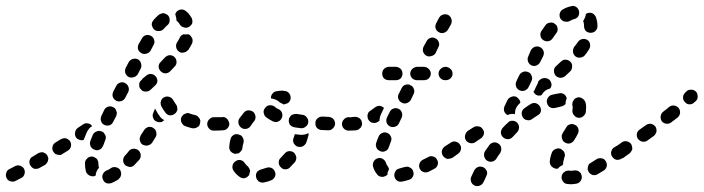

<svg xmlns="http://www.w3.org/2000/svg" viewBox="-29 -587 2360 644"><path d="M374 8Q376 5 377 0Q378 -4 377 -8Q376 -13 374 -17Q369 -24 360 -26Q350 -28 343 -23Q335 -17 328 -15Q324 -13 321 -10Q318 -7 316 -3Q314 1 314 6Q314 10 316 14Q319 23 327 27Q336 30 345 27Q355 23 368 15Q371 12 374 8ZM49 5Q52 1 53 -3Q55 -7 54 -12Q54 -16 52 -20Q48 -28 39 -31Q30 -34 22 -30L3 -20Q-6 -16 -8 -7Q-11 2 -7 10Q-3 19 6 21Q15 24 23 20L42 10Q46 8 49 5ZM278 4Q273 3 270 1Q266 -1 263 -5Q260 -8 259 -13Q256 -24 256 -39Q256 -49 263 -55Q269 -62 279 -62Q283 -62 287 -60Q291 -58 295 -55Q298 -52 299 -48Q301 -44 301 -39Q301 -30 303 -24Q298 -19 295 -12Q292 -5 292 2Q290 2 289 3Q288 3 287 4Q282 5 278 4ZM128 -40Q131 -44 132 -48Q133 -52 133 -57Q132 -61 130 -65Q128 -69 124 -72Q121 -74 116 -76Q112 -77 108 -76Q103 -75 99 -73L81 -62Q77 -60 74 -57Q72 -53 70 -49Q69 -44 70 -40Q70 -36 73 -32Q75 -28 79 -25Q82 -22 86 -21Q91 -20 95 -21Q100 -21 104 -24L122 -34Q126 -37 128 -40ZM443 -68Q442 -77 435 -83Q432 -86 427 -87Q423 -89 419 -88Q414 -88 410 -86Q406 -84 403 -80Q397 -72 390 -65Q384 -58 384 -49Q384 -40 391 -33Q394 -30 399 -29Q403 -27 407 -27Q412 -27 416 -29Q420 -31 423 -35Q430 -43 438 -51Q444 -58 443 -68ZM209 -96Q211 -105 206 -113Q204 -117 200 -119Q197 -122 192 -123Q188 -124 183 -123Q179 -122 175 -120L157 -109Q149 -104 147 -95Q145 -85 150 -78Q153 -74 156 -71Q160 -69 164 -68Q169 -67 173 -67Q178 -68 181 -71L199 -82Q207 -87 209 -96ZM275 -96Q279 -88 288 -85Q292 -83 296 -83Q301 -83 305 -85Q309 -87 312 -90Q315 -94 317 -98Q320 -107 324 -117Q326 -121 326 -126Q326 -130 324 -134Q322 -138 319 -142Q316 -145 312 -146Q303 -150 295 -146Q286 -143 282 -134Q278 -123 274 -114Q271 -105 275 -96ZM496 -135Q496 -139 495 -144Q494 -148 492 -152Q489 -155 485 -158Q477 -163 468 -161Q459 -158 454 -150Q449 -142 443 -133Q441 -129 440 -125Q439 -121 440 -116Q441 -112 443 -108Q446 -104 449 -102Q453 -100 458 -99Q462 -98 466 -99Q471 -100 474 -102Q478 -104 481 -108Q487 -117 493 -127Q495 -131 496 -135ZM271 -157Q275 -161 280 -164Q275 -172 266 -173Q257 -175 250 -170L232 -158Q224 -152 223 -143Q221 -134 226 -126Q230 -120 238 -118Q245 -115 252 -118Q253 -120 253 -121Q257 -131 262 -143Q265 -150 271 -157ZM707 -155Q713 -162 713 -171Q714 -175 712 -180Q710 -184 707 -187Q704 -190 700 -192Q696 -193 691 -193L689 -194Q679 -194 673 -187Q666 -180 666 -171Q666 -167 668 -162Q670 -158 673 -155Q676 -152 680 -150Q684 -149 689 -149H691Q700 -148 707 -155ZM624 -157Q628 -157 632 -160Q636 -162 639 -165Q641 -169 642 -173Q643 -178 643 -182Q642 -187 640 -190Q637 -194 634 -197Q630 -200 626 -201Q616 -203 608 -206Q604 -208 599 -208Q595 -207 591 -205Q587 -204 584 -200Q581 -197 579 -193Q576 -184 580 -176Q584 -167 592 -164Q603 -160 615 -157Q619 -156 624 -157ZM309 -190Q308 -185 310 -181Q311 -177 314 -173Q317 -170 321 -168Q330 -164 339 -167Q347 -170 351 -179L361 -198Q362 -202 363 -207Q363 -211 361 -215Q360 -220 357 -223Q354 -226 350 -228Q341 -232 333 -229Q324 -226 320 -217L311 -198Q309 -194 309 -190ZM509 -194Q514 -188 522 -184Q520 -182 518 -181Q516 -179 514 -178Q510 -177 505 -177Q501 -177 497 -179Q492 -181 489 -184Q486 -187 485 -191Q483 -195 483 -200Q483 -204 485 -208Q488 -216 491 -223Q491 -222 492 -221Q499 -207 509 -194ZM541 -200Q551 -200 558 -206Q561 -208 563 -212Q566 -216 566 -221Q566 -225 565 -229Q564 -234 561 -237Q556 -244 552 -251Q548 -259 539 -262Q530 -265 522 -261Q518 -259 515 -256Q512 -252 511 -248Q509 -244 510 -239Q510 -235 512 -231Q518 -219 526 -209Q532 -201 541 -200ZM349 -263Q352 -254 361 -249Q369 -245 378 -248Q387 -251 391 -259L401 -278Q405 -286 402 -295Q399 -304 391 -308Q383 -313 374 -310Q365 -307 361 -299L351 -280Q347 -271 349 -263ZM499 -315Q499 -324 493 -331Q487 -338 477 -339Q468 -339 461 -333Q455 -328 449 -323Q446 -318 442 -315Q441 -314 441 -314Q437 -308 438 -300Q438 -293 443 -288Q449 -280 458 -280Q468 -279 475 -285Q483 -292 491 -300Q498 -306 499 -315ZM391 -343Q394 -334 402 -329Q410 -325 419 -328Q428 -330 433 -338L443 -357Q447 -365 444 -374Q442 -383 434 -388Q425 -392 416 -389Q408 -387 403 -379L393 -360Q389 -352 391 -343ZM563 -380Q563 -389 556 -396Q549 -402 540 -402Q531 -401 524 -394Q517 -387 510 -379Q503 -373 503 -363Q504 -354 510 -348Q517 -341 526 -341Q535 -341 542 -348Q550 -356 557 -364Q564 -371 563 -380ZM434 -422Q437 -413 445 -409Q453 -404 462 -407Q471 -409 476 -417L486 -436Q491 -444 488 -453Q486 -462 477 -467Q469 -471 460 -469Q451 -466 447 -458L436 -439Q432 -431 434 -422ZM617 -449Q617 -454 616 -458Q614 -462 611 -466Q609 -469 605 -471Q604 -471 603 -472Q603 -472 602 -472Q601 -472 600 -472Q593 -471 586 -472Q582 -470 579 -468Q576 -465 574 -461Q571 -454 565 -445Q560 -437 562 -428Q564 -419 571 -414Q575 -411 580 -410Q584 -410 588 -411Q593 -412 596 -414Q600 -417 603 -420Q610 -431 615 -441Q617 -445 617 -449ZM481 -512Q480 -508 480 -503Q481 -499 483 -495Q485 -491 488 -488Q495 -482 504 -483Q514 -483 520 -490Q526 -497 533 -503Q540 -509 540 -518Q541 -528 535 -535Q532 -538 528 -540Q524 -542 520 -543Q515 -543 511 -541Q507 -540 503 -537Q494 -529 486 -520Q483 -516 481 -512ZM577 -555Q586 -556 593 -551Q605 -542 613 -528Q616 -524 616 -519Q617 -515 616 -510Q615 -506 612 -503Q609 -499 605 -497Q597 -492 588 -495Q579 -497 574 -505Q571 -511 567 -514Q566 -515 565 -516Q564 -517 563 -518Q563 -527 560 -535Q560 -537 559 -539Q559 -541 560 -542Q561 -544 562 -546Q567 -553 577 -555Z M888 13Q891 10 893 6Q895 2 895 -3Q895 -7 893 -11Q890 -20 881 -24Q873 -27 864 -24Q856 -21 848 -19Q839 -17 833 -10Q828 -2 830 7Q831 12 833 15Q836 19 839 22Q843 24 847 25Q852 26 856 25Q868 23 880 18Q885 16 888 13ZM789 11Q780 11 773 5Q762 -3 754 -15Q749 -23 751 -32Q753 -41 761 -46Q769 -52 778 -50Q787 -48 792 -40Q796 -34 802 -29Q805 -26 807 -22Q810 -17 810 -12Q808 -9 808 -5Q807 -3 807 -1Q807 0 806 1Q805 2 804 3Q798 10 789 11ZM964 -51Q965 -55 965 -60Q964 -64 962 -68Q960 -72 957 -75Q949 -81 940 -80Q931 -79 925 -71Q919 -64 912 -57Q909 -54 907 -50Q906 -46 906 -41Q906 -37 908 -33Q909 -29 913 -26Q919 -19 928 -19Q938 -19 944 -26Q952 -34 960 -43Q963 -47 964 -51ZM744 -80Q739 -87 740 -96Q741 -108 744 -120Q746 -129 754 -134Q762 -139 771 -136Q775 -135 779 -133Q783 -130 785 -126Q787 -123 788 -118Q789 -114 788 -109Q785 -100 784 -91Q784 -85 779 -80Q775 -74 769 -72Q767 -72 764 -72Q763 -72 763 -71Q762 -71 761 -71Q760 -71 759 -71Q750 -73 744 -80ZM1006 -136Q1006 -138 1005 -141Q1000 -137 994 -136Q985 -134 977 -135Q968 -136 960 -137Q958 -131 956 -125Q952 -116 956 -107Q960 -99 969 -95Q973 -94 977 -94Q982 -94 986 -96Q990 -98 993 -101Q996 -104 998 -108Q1002 -119 1005 -131Q1006 -133 1006 -136ZM735 -158Q741 -165 740 -174Q739 -178 737 -182Q735 -186 732 -189Q729 -192 724 -194Q720 -195 716 -194Q704 -194 691 -194Q682 -193 675 -187Q668 -180 669 -171Q669 -166 670 -162Q672 -158 675 -155Q678 -152 682 -150Q687 -148 691 -149Q706 -149 719 -150Q729 -150 735 -158ZM1158 -155Q1164 -162 1164 -171Q1165 -180 1158 -187Q1151 -193 1142 -194H1141Q1131 -194 1125 -187Q1118 -180 1118 -171Q1118 -162 1125 -155Q1131 -149 1141 -149H1142Q1151 -148 1158 -155ZM1087 -156Q1094 -162 1095 -171Q1095 -181 1089 -188Q1083 -194 1073 -195L1052 -196Q1043 -196 1036 -190Q1029 -184 1029 -175Q1028 -165 1034 -158Q1041 -151 1050 -151L1071 -150Q1080 -149 1087 -156ZM771 -173Q773 -164 781 -158Q788 -153 798 -155Q807 -157 812 -165Q817 -173 823 -180Q829 -187 828 -196Q827 -206 820 -212Q813 -217 803 -217Q794 -216 788 -208Q781 -199 774 -190Q769 -182 771 -173ZM996 -162Q1004 -167 1005 -177Q1006 -186 1000 -193Q995 -201 985 -202Q975 -203 965 -205Q961 -205 957 -204Q952 -203 949 -201Q945 -198 943 -194Q940 -190 940 -186Q939 -182 940 -177Q941 -173 943 -169Q946 -166 950 -163Q954 -161 958 -160Q968 -159 980 -157Q989 -156 996 -162ZM903 -179Q912 -182 916 -191Q920 -199 917 -208Q914 -217 905 -221Q897 -224 894 -228Q887 -234 877 -234Q868 -234 862 -227Q859 -224 857 -220Q855 -216 855 -211Q856 -207 857 -203Q859 -198 862 -195Q872 -187 886 -180Q895 -176 903 -179ZM920 -283Q922 -283 924 -282Q934 -282 940 -275Q946 -268 946 -259Q946 -254 944 -250Q942 -246 939 -243Q935 -240 931 -239Q927 -237 922 -237Q922 -237 921 -237Q918 -239 915 -241Q912 -242 910 -243Q909 -244 909 -244Q903 -250 895 -253Q888 -256 880 -257Q879 -266 885 -273Q890 -280 899 -281Q908 -283 920 -283Z M1356 5Q1360 -3 1357 -12Q1356 -16 1353 -20Q1350 -23 1346 -25Q1343 -27 1338 -28Q1334 -28 1329 -27Q1320 -24 1311 -22Q1307 -21 1303 -19Q1299 -16 1297 -12Q1295 -9 1294 -4Q1293 0 1294 5Q1296 14 1303 19Q1311 24 1320 22Q1331 20 1343 16Q1351 14 1356 5ZM1260 5Q1256 7 1251 6Q1247 6 1243 4Q1239 2 1236 -2Q1226 -14 1222 -29Q1221 -33 1222 -37Q1222 -42 1225 -46Q1227 -50 1230 -52Q1234 -55 1238 -56Q1247 -59 1255 -54Q1263 -49 1266 -40Q1267 -35 1271 -30Q1273 -28 1274 -25Q1275 -23 1276 -20Q1273 -14 1271 -8Q1271 -5 1271 -2Q1270 -1 1269 0Q1268 1 1268 1Q1264 4 1260 5ZM1439 -34Q1442 -43 1437 -51Q1433 -60 1424 -62Q1415 -65 1407 -60Q1398 -56 1389 -51Q1381 -47 1378 -38Q1375 -29 1379 -21Q1381 -17 1384 -14Q1388 -11 1392 -10Q1396 -8 1401 -9Q1405 -9 1409 -11Q1419 -16 1428 -21Q1436 -25 1439 -34ZM1498 -73Q1500 -82 1494 -90Q1492 -94 1488 -96Q1484 -98 1480 -99Q1475 -100 1471 -99Q1467 -98 1463 -95H1462Q1455 -90 1453 -80Q1452 -71 1457 -64Q1460 -60 1463 -58Q1467 -55 1472 -54Q1476 -54 1480 -55Q1485 -56 1488 -58L1489 -59Q1497 -64 1498 -73ZM1234 -91Q1230 -100 1233 -108Q1236 -118 1241 -129Q1244 -137 1253 -141Q1261 -145 1270 -141Q1278 -138 1282 -129Q1286 -121 1282 -112Q1278 -102 1275 -93Q1273 -86 1267 -82Q1261 -78 1253 -78Q1251 -79 1249 -79Q1249 -79 1248 -79Q1248 -79 1248 -79Q1247 -80 1247 -80Q1238 -83 1234 -91ZM1174 -153Q1178 -156 1181 -159Q1183 -163 1185 -167Q1186 -172 1185 -176Q1184 -185 1176 -191Q1168 -196 1159 -195Q1151 -194 1142 -193Q1133 -193 1126 -187Q1119 -180 1120 -171Q1120 -166 1121 -162Q1123 -158 1126 -155Q1129 -152 1133 -150Q1138 -148 1142 -149Q1154 -149 1166 -150Q1171 -151 1174 -153ZM1268 -175Q1271 -167 1279 -163Q1288 -159 1296 -162Q1305 -165 1309 -173L1318 -192Q1322 -200 1319 -209Q1316 -218 1308 -222Q1299 -226 1291 -223Q1282 -220 1278 -211L1269 -193Q1265 -184 1268 -175ZM1259 -225Q1257 -227 1253 -229Q1250 -231 1246 -232Q1241 -232 1237 -231Q1233 -230 1229 -227Q1221 -221 1214 -216Q1210 -214 1207 -210Q1205 -207 1204 -202Q1203 -198 1204 -194Q1204 -189 1207 -185Q1212 -177 1221 -175Q1230 -173 1238 -178Q1241 -180 1244 -182Q1244 -184 1244 -186Q1245 -195 1248 -202L1257 -221Q1258 -223 1259 -225ZM1307 -256Q1310 -247 1318 -243Q1327 -238 1335 -241Q1344 -244 1349 -252L1358 -271Q1362 -278 1360 -286Q1358 -294 1352 -299Q1348 -300 1345 -303Q1337 -305 1329 -302Q1322 -299 1318 -291L1309 -273Q1304 -265 1307 -256ZM1315 -324Q1321 -331 1321 -340Q1321 -349 1315 -356Q1308 -362 1299 -363H1275Q1266 -362 1259 -356Q1253 -349 1253 -340Q1253 -331 1259 -324Q1266 -318 1275 -318H1299Q1308 -318 1315 -324ZM1409 -324Q1416 -331 1416 -340Q1416 -349 1409 -356Q1403 -362 1393 -363H1370Q1361 -362 1354 -356Q1347 -349 1347 -340Q1347 -331 1354 -324Q1361 -318 1370 -318H1393Q1403 -318 1409 -324ZM1482 -324Q1489 -331 1489 -340Q1489 -349 1482 -356Q1475 -362 1466 -363H1465Q1455 -362 1449 -356Q1442 -349 1442 -340Q1442 -331 1449 -324Q1455 -318 1465 -318H1466Q1475 -318 1482 -324ZM1390 -414Q1393 -405 1401 -400Q1409 -396 1418 -399Q1427 -401 1432 -409L1441 -428Q1446 -436 1443 -445Q1440 -454 1432 -458Q1424 -463 1415 -460Q1406 -457 1402 -449L1392 -431Q1388 -423 1390 -414ZM1432 -492Q1435 -483 1443 -479Q1451 -474 1460 -477Q1469 -480 1474 -488L1484 -506Q1486 -510 1486 -515Q1487 -519 1485 -523Q1484 -528 1481 -531Q1478 -535 1474 -537Q1470 -539 1466 -539Q1462 -540 1457 -538Q1453 -537 1449 -534Q1446 -531 1444 -528L1434 -509Q1430 -501 1432 -492Z M1602 4Q1604 0 1605 -4Q1605 -9 1604 -13Q1602 -17 1599 -21Q1596 -24 1592 -26Q1588 -28 1584 -28Q1579 -29 1575 -27Q1571 -26 1568 -23Q1564 -20 1562 -16Q1558 -7 1553 3Q1552 5 1552 5Q1548 13 1551 22Q1554 31 1562 35Q1570 39 1579 36Q1588 33 1592 25Q1592 24 1594 22Q1598 13 1602 4ZM1905 29Q1914 27 1919 19Q1924 11 1922 2Q1921 -2 1919 -6Q1916 -10 1912 -12Q1909 -15 1904 -15Q1900 -16 1895 -15Q1890 -14 1885 -14Q1883 -14 1880 -15Q1876 -15 1871 -14Q1867 -13 1864 -10Q1860 -8 1858 -4Q1855 0 1855 4Q1853 13 1859 21Q1864 29 1873 30Q1879 31 1885 31Q1895 31 1905 29ZM2006 -29Q2008 -38 2003 -46Q2001 -50 1997 -53Q1994 -55 1989 -56Q1985 -57 1980 -56Q1976 -56 1972 -53Q1962 -47 1953 -41Q1949 -39 1946 -36Q1944 -32 1943 -28Q1942 -23 1942 -19Q1943 -15 1945 -11Q1950 -3 1959 0Q1968 2 1976 -3Q1985 -8 1996 -15Q2004 -20 2006 -29ZM1821 -29Q1815 -35 1815 -45Q1816 -59 1822 -75Q1825 -83 1834 -87Q1842 -91 1851 -88Q1855 -86 1858 -83Q1862 -80 1864 -76Q1865 -72 1866 -67Q1866 -63 1864 -59Q1861 -49 1860 -43Q1860 -40 1860 -38Q1859 -35 1858 -33Q1854 -31 1850 -29Q1846 -26 1843 -22Q1842 -22 1840 -21Q1839 -21 1837 -21Q1828 -22 1821 -29ZM1652 -82Q1653 -87 1652 -91Q1652 -95 1649 -99Q1647 -103 1643 -105Q1635 -111 1626 -109Q1617 -107 1612 -100Q1605 -90 1598 -80Q1593 -72 1595 -63Q1597 -53 1605 -48Q1613 -43 1622 -45Q1631 -47 1636 -55Q1642 -65 1649 -74Q1651 -78 1652 -82ZM2067 -65Q2069 -69 2070 -73Q2071 -77 2070 -82Q2069 -86 2066 -90Q2061 -98 2052 -99Q2043 -101 2035 -95L2030 -92Q2027 -90 2024 -86Q2022 -82 2021 -78Q2020 -73 2021 -69Q2022 -64 2025 -61Q2030 -53 2039 -51Q2048 -50 2056 -55L2061 -59Q2065 -61 2067 -65ZM1514 -78Q1516 -81 1517 -86Q1518 -90 1517 -95Q1516 -99 1513 -103Q1511 -106 1507 -109Q1503 -111 1499 -112Q1494 -113 1490 -112Q1486 -111 1482 -108L1463 -96Q1456 -90 1454 -81Q1452 -72 1457 -64Q1460 -61 1464 -58Q1468 -56 1472 -55Q1476 -54 1481 -55Q1485 -56 1489 -58L1507 -71Q1511 -74 1514 -78ZM1855 -132Q1855 -127 1856 -123Q1857 -119 1859 -115Q1862 -111 1866 -109Q1874 -104 1883 -106Q1892 -109 1897 -117Q1904 -128 1909 -138Q1913 -146 1911 -155Q1908 -164 1900 -168Q1896 -170 1892 -171Q1887 -171 1883 -170Q1879 -169 1875 -166Q1872 -163 1870 -159Q1865 -151 1858 -140Q1856 -136 1855 -132ZM1590 -129Q1593 -133 1594 -137Q1595 -141 1594 -146Q1593 -150 1590 -154Q1585 -162 1576 -163Q1567 -165 1559 -160L1540 -148Q1533 -142 1531 -133Q1529 -124 1534 -116Q1539 -109 1548 -107Q1558 -105 1565 -110L1584 -123Q1588 -125 1590 -129ZM1712 -160Q1712 -169 1705 -176Q1699 -182 1689 -182Q1680 -182 1674 -175Q1665 -167 1657 -158Q1651 -151 1651 -141Q1652 -132 1659 -126Q1666 -120 1675 -120Q1685 -121 1691 -128Q1698 -136 1706 -144Q1712 -151 1712 -160ZM1781 -205Q1784 -209 1785 -213Q1786 -218 1785 -222Q1784 -227 1782 -230Q1777 -238 1768 -241Q1759 -243 1751 -238Q1741 -232 1730 -224Q1723 -219 1721 -210Q1720 -201 1725 -193Q1730 -185 1740 -184Q1749 -182 1756 -188Q1765 -194 1774 -200Q1778 -202 1781 -205ZM1891 -217Q1890 -208 1896 -201Q1902 -193 1911 -192Q1920 -191 1927 -197Q1935 -203 1936 -212Q1937 -220 1937 -227Q1937 -236 1935 -243Q1932 -252 1924 -257Q1916 -262 1907 -260Q1903 -258 1899 -256Q1896 -253 1894 -249Q1891 -245 1891 -241Q1890 -237 1891 -232Q1892 -230 1892 -227Q1892 -222 1891 -217ZM1673 -201Q1665 -206 1662 -214Q1660 -223 1663 -230L1673 -251Q1677 -259 1686 -262Q1695 -266 1703 -262Q1707 -260 1710 -256Q1713 -253 1715 -249Q1715 -247 1716 -245Q1716 -244 1716 -242Q1710 -237 1706 -231Q1700 -223 1699 -214Q1698 -209 1698 -204Q1694 -205 1689 -205Q1681 -205 1673 -201ZM1822 -269Q1817 -268 1814 -265Q1810 -262 1808 -258Q1806 -254 1805 -250Q1805 -245 1806 -241Q1808 -232 1816 -227Q1825 -223 1833 -225Q1844 -228 1854 -230Q1858 -231 1862 -233Q1865 -235 1868 -238Q1868 -241 1868 -243Q1869 -251 1872 -257Q1870 -266 1863 -271Q1855 -276 1847 -274Q1834 -272 1822 -269ZM1762 -277Q1761 -278 1760 -279Q1763 -282 1764 -285L1768 -294L1774 -306Q1776 -310 1777 -315L1784 -321Q1791 -326 1801 -325Q1810 -324 1816 -317Q1820 -311 1821 -304Q1821 -297 1817 -291Q1816 -291 1816 -290Q1807 -288 1800 -283Q1793 -277 1788 -269Q1788 -268 1787 -268Q1781 -265 1774 -267Q1767 -269 1763 -275Q1762 -276 1762 -277ZM1707 -323 1703 -314Q1699 -306 1702 -297Q1705 -288 1714 -284Q1718 -282 1722 -282Q1727 -282 1731 -283Q1735 -285 1739 -288Q1742 -291 1744 -295L1748 -303L1754 -316Q1758 -324 1754 -333Q1751 -342 1743 -345Q1734 -349 1726 -346Q1717 -343 1713 -335ZM1890 -364Q1891 -373 1884 -380Q1878 -386 1868 -387Q1859 -387 1852 -380Q1845 -373 1836 -365Q1829 -359 1829 -350Q1829 -340 1835 -333Q1841 -327 1850 -326Q1860 -326 1867 -332Q1876 -340 1884 -348Q1890 -354 1890 -364ZM1742 -381Q1745 -372 1753 -368Q1761 -364 1770 -367Q1779 -371 1783 -379L1793 -399Q1797 -408 1794 -416Q1791 -425 1782 -429Q1774 -433 1765 -430Q1757 -427 1752 -419L1743 -398Q1739 -390 1742 -381ZM1950 -439Q1949 -448 1941 -453Q1933 -458 1924 -456Q1915 -454 1910 -447Q1904 -438 1897 -430Q1892 -422 1893 -413Q1894 -404 1901 -398Q1909 -392 1918 -394Q1927 -395 1933 -402Q1941 -412 1947 -422Q1952 -430 1950 -439ZM1784 -466Q1786 -457 1794 -452Q1802 -447 1811 -449Q1820 -451 1825 -459Q1831 -468 1837 -476Q1843 -483 1841 -493Q1840 -502 1832 -507Q1825 -513 1816 -511Q1806 -510 1801 -503Q1794 -493 1787 -483Q1782 -475 1784 -466ZM1959 -542Q1951 -546 1942 -543Q1940 -542 1939 -542Q1937 -541 1936 -540Q1936 -539 1936 -539Q1935 -530 1930 -522Q1929 -519 1927 -517Q1927 -516 1927 -516Q1927 -515 1928 -514Q1930 -508 1930 -499Q1930 -490 1936 -483Q1943 -477 1952 -477Q1962 -477 1968 -483Q1975 -490 1975 -499Q1975 -515 1970 -529Q1967 -537 1959 -542ZM1853 -551Q1850 -547 1849 -543Q1847 -539 1848 -534Q1848 -530 1850 -526Q1852 -522 1856 -519Q1859 -516 1863 -515Q1868 -514 1872 -514Q1877 -514 1881 -516Q1889 -521 1897 -523Q1906 -525 1911 -533Q1915 -541 1913 -550Q1911 -559 1903 -564Q1895 -569 1886 -566Q1872 -563 1860 -556Q1856 -554 1853 -551Z M2088 -79Q2091 -83 2092 -87Q2092 -91 2091 -96Q2090 -100 2088 -104Q2085 -108 2081 -110Q2078 -112 2073 -113Q2069 -114 2064 -113Q2060 -112 2056 -109L2035 -94Q2031 -91 2029 -88Q2027 -84 2026 -79Q2025 -75 2026 -71Q2027 -66 2030 -63Q2032 -59 2036 -57Q2040 -54 2044 -53Q2049 -53 2053 -54Q2057 -55 2061 -57L2082 -72Q2086 -75 2088 -79ZM2173 -146Q2174 -155 2169 -163Q2166 -166 2162 -169Q2158 -171 2154 -172Q2149 -172 2145 -171Q2141 -170 2137 -167L2116 -152Q2108 -146 2107 -137Q2106 -128 2111 -121Q2114 -117 2118 -115Q2121 -112 2126 -112Q2130 -111 2135 -112Q2139 -113 2143 -116L2164 -131Q2171 -137 2173 -146ZM2252 -208Q2253 -218 2247 -225Q2241 -232 2232 -233Q2222 -234 2215 -228Q2206 -220 2195 -212Q2188 -206 2187 -197Q2186 -187 2191 -180Q2197 -173 2206 -172Q2216 -171 2223 -177Q2234 -185 2244 -193Q2251 -199 2252 -208ZM2311 -264Q2311 -274 2305 -280Q2302 -283 2297 -285Q2293 -287 2289 -286Q2284 -286 2280 -285Q2276 -283 2273 -280Q2271 -278 2269 -276Q2262 -269 2262 -260Q2262 -250 2269 -244Q2275 -237 2284 -237Q2294 -237 2300 -244Q2303 -246 2305 -248Q2312 -255 2311 -264Z"/></svg>

Font: FRB American Cursive Dashed Extrabold
Style: Bold Italic
Weight: 800
Italic angle: -25°
Version: Version 2.0;Modular Font Editor K font №1